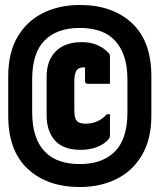

<svg xmlns="http://www.w3.org/2000/svg" viewBox="-20 -735 640 770"><path d="M300 -715Q431 -715 509 -642.5Q587 -570 587 -429V-272Q587 -178 550 -114Q513 -50 448 -17.5Q383 15 300 15Q170 15 91.5 -57.5Q13 -130 13 -271V-428Q13 -523 50 -586.5Q87 -650 152 -682.5Q217 -715 300 -715ZM300 -623Q209 -623 159 -573Q109 -523 109 -416V-285Q109 -175 164 -123Q211 -77 300 -77Q391 -77 441 -127.5Q491 -178 491 -284V-415Q491 -468 478.5 -506.5Q466 -545 443 -570Q419 -597 383 -610Q347 -623 300 -623ZM308 -566Q344 -566 371 -554Q398 -542 416 -522Q421 -517 421 -511V-399H332Q321 -399 321 -410V-465H318Q293 -465 285.5 -450Q278 -435 278 -408V-297Q278 -281 280 -269.5Q282 -258 288 -250Q298 -239 324 -239Q374 -239 409 -277H421V-190Q421 -184 417 -179Q401 -158 370.5 -146Q340 -134 304 -134Q234 -134 200.5 -171.5Q167 -209 167 -273V-427Q167 -493 204 -529.5Q241 -566 308 -566Z"/></svg>

Font: Recursive Sn Lnr St XBk
Style: Regular
Weight: 1000
Version: Version 1.079;hotconv 1.0.112;makeotfexe 2.5.65598; ttfautoh